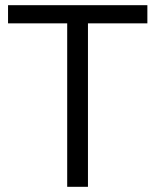

<svg xmlns="http://www.w3.org/2000/svg" viewBox="-20 -720 598 740"><path d="M11 -700H548V-630H319V0H239V-630H11Z"/></svg>

Font: Alexandria Light
Style: Regular
Weight: 300
Designer: Mohamed Gaber
Foundry: Kief Type Foundry
Version: Version 5.100